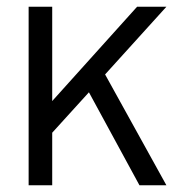

<svg xmlns="http://www.w3.org/2000/svg" viewBox="-20 -550 541 570"><path d="M474 0H394L244 -276L135 -156V0H65V-530H135V-250L387 -530H474L292 -329Z"/></svg>

Font: Tanohe Sans
Style: Regular
Weight: 400
Designer: Village Type and Design LLC & Cristiano Sobral
Foundry: Cooper Hewitt Smithsonian Design Museum
Version: Version 1.00;September 29, 2021;FontCreator 13.0.0.2655 64-b